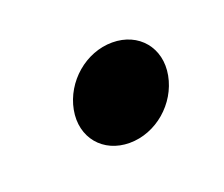

<svg xmlns="http://www.w3.org/2000/svg" viewBox="-40 -420 254 218"><g transform="rotate(-20 87.0 -311.0)"><path d="M88 -254C120 -254 149 -279 155 -311C161 -343 140 -368 108 -368C76 -368 47 -343 41 -311C35 -279 56 -254 88 -254Z"/></g></svg>

Font: RL Madena Oblique
Style: Regular
Weight: 400
Italic angle: -10°
Designer: I Kadek Wantara Putra
Foundry: Roughlines ID
Version: Version 1.000;Glyphs 3.1.2 (3151)